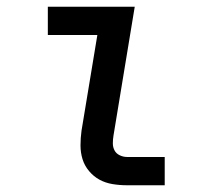

<svg xmlns="http://www.w3.org/2000/svg" viewBox="-20 -550 640 570"><path d="M357 0Q335 0 314 -3.5Q293 -7 275.5 -16.5Q258 -26 244.5 -42Q231 -58 225 -77.5Q219 -97 219 -118.5Q219 -140 222 -162L269 -446H122V-530H380L317 -148Q315 -136 315 -124.5Q315 -113 320 -103.5Q325 -94 335.5 -89Q346 -84 357 -84H469V0Z"/></svg>

Font: Iosevka Curly Medium Extended
Style: Italic
Weight: 500
Width: 7
Italic angle: -9°
Monospace: yes
Designer: Belleve Invis
Foundry: Belleve Invis
Version: Version 11.1.0; ttfautohint (v1.8.3)